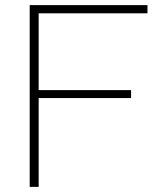

<svg xmlns="http://www.w3.org/2000/svg" viewBox="-20 -730 638 750"><path d="M96 0V-710H556V-678H131V-378H492V-347H131V0Z"/></svg>

Font: Raleway-v4020 ExtraLight
Style: Regular
Weight: 275
Designer: Matt McInerney, Pablo Impallari, Rodrigo Fuenzalida
Foundry: Matt McInerney, Pablo Impallari, Rodrigo Fuenzalida
Version: Version 4.020;PS 004.020;hotconv 1.0.88;makeotf.lib2.5.64775